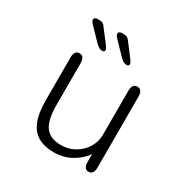

<svg xmlns="http://www.w3.org/2000/svg" viewBox="-157 -810 934 958"><g transform="rotate(30 309.5 -331.0)"><path d="M143 -481Q172 -481 172 -439.5V-201.5Q172 -113.5 199.8 -75.5Q227.5 -37.5 290.5 -37.5Q334.5 -37.5 370 -58.2Q405.5 -79 426.2 -113Q447 -147 447 -186V-439.5Q447 -481 476.5 -481Q505.5 -481 505.5 -439.5V-32.5Q505.5 9 476.5 9Q452 9 448.5 -24V-76.5Q422 -38.5 377.5 -13.5Q333 11.5 276 11.5Q223.5 11.5 187.2 -9Q151 -29.5 132.5 -74.5Q114 -119.5 114 -193V-439.5Q114 -481 143 -481ZM234.5 -547.5Q224.5 -547.5 215 -553Q205.5 -558.5 194 -570L126.5 -640Q120.5 -646.5 118.2 -651.5Q116 -656.5 116 -661Q116 -667 121.5 -670.5Q127 -674 134.5 -674H145Q160 -674 167.5 -669Q175 -664 183.5 -650.5L232.5 -587Q247.5 -566.5 247.5 -558.5Q247.5 -553 243 -550.2Q238.5 -547.5 234.5 -547.5ZM375 -547.5Q365 -547.5 355.2 -553Q345.5 -558.5 334.5 -570L267 -640Q256.5 -652 256.5 -661Q256.5 -667 262 -670.5Q267.5 -674 275 -674H285.5Q300 -674 307.8 -669Q315.5 -664 324.5 -650.5L373 -587Q388 -567 388 -558.5Q388 -553 383.5 -550.2Q379 -547.5 375 -547.5Z"/></g></svg>

Font: Sono Monospace Light
Style: Regular
Weight: 300
Version: Version 2.112